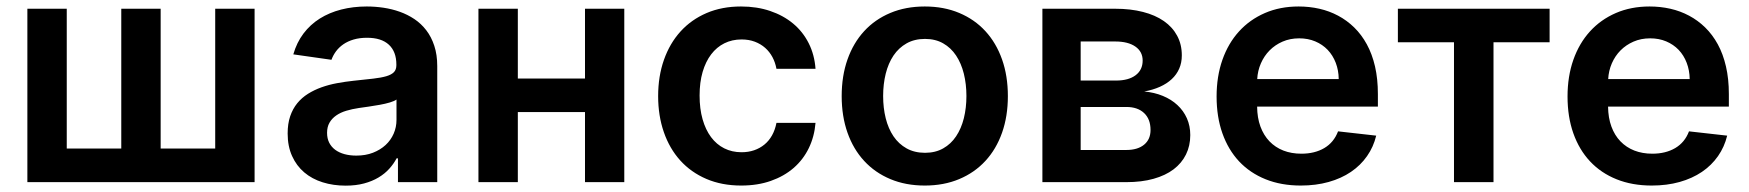

<svg xmlns="http://www.w3.org/2000/svg" viewBox="-20 -573 5501 604"><path d="M190 -545.5V-105.8H361.5V-545.5H485.4V-105.8H657V-545.5H780.9V0H66.1V-545.5Z M1067.5 11Q1028.4 11 995 0.5Q961.6 -9.9 937.1 -30.7Q912.6 -51.5 898.8 -82.2Q884.9 -112.9 884.9 -153.1Q884.9 -183.9 892.9 -207.4Q900.9 -230.8 915.1 -248.2Q929.3 -265.6 948.9 -277.9Q968.4 -290.1 991.3 -298.3Q1014.2 -306.5 1040 -311.3Q1065.7 -316.1 1092 -318.9Q1128.2 -322.8 1153.8 -325.6Q1179.3 -328.5 1195.5 -333.3Q1211.6 -338.1 1219.3 -346.1Q1226.9 -354 1226.9 -367.9V-370Q1226.9 -410.5 1203.3 -432.4Q1179.7 -454.2 1134.6 -454.2Q1111.2 -454.2 1092.5 -448.7Q1073.9 -443.2 1060 -433.6Q1046.2 -424 1036.9 -411.4Q1027.7 -398.8 1022.7 -384.9L902.7 -402Q913.4 -439.3 934.7 -467.5Q956 -495.7 986 -514.6Q1016 -533.4 1053.4 -543Q1090.9 -552.6 1133.9 -552.6Q1159.8 -552.6 1186.4 -548.7Q1213.1 -544.7 1237.6 -536Q1262.1 -527.3 1283.6 -513Q1305 -498.6 1321 -477.8Q1337 -457 1346.2 -429Q1355.5 -400.9 1355.5 -365.1V0H1231.9V-74.9H1227.6Q1218.8 -57.9 1204.7 -42.3Q1190.7 -26.6 1170.8 -14.7Q1150.9 -2.8 1125.2 4.1Q1099.4 11 1067.5 11ZM1100.9 -83.5Q1130 -83.5 1153.2 -92.5Q1176.5 -101.6 1193 -116.8Q1209.5 -132.1 1218.4 -152.5Q1227.3 -172.9 1227.3 -195.7V-259.9Q1220.9 -255 1206.5 -250.7Q1192.1 -246.4 1174.7 -243.3Q1157.3 -240.1 1139.7 -237.6Q1122.2 -235.1 1109.4 -233.3Q1087.7 -230.1 1069.4 -224.6Q1051.1 -219.1 1037.6 -209.7Q1024.1 -200.3 1016.5 -187Q1008.9 -173.7 1008.9 -155.2Q1008.9 -137.4 1015.6 -124.1Q1022.4 -110.8 1034.6 -101.7Q1046.9 -92.7 1063.7 -88.1Q1080.6 -83.5 1100.9 -83.5Z M1609 -326H1820.3V-545.5H1943.9V0H1820.3V-220.5H1609V0H1485.1V-545.5H1609Z M2311.8 10.7Q2250.7 10.7 2202.2 -10.1Q2153.8 -30.9 2120 -68.2Q2086.3 -105.5 2068.4 -157.1Q2050.4 -208.8 2050.4 -270.6Q2050.4 -333.1 2068.7 -384.9Q2087 -436.8 2120.9 -474.1Q2154.8 -511.4 2202.9 -532Q2251.1 -552.6 2311.1 -552.6Q2361.2 -552.6 2402.7 -538.5Q2444.2 -524.5 2475 -498.9Q2505.7 -473.4 2524 -437.1Q2542.3 -400.9 2545.5 -356.5H2422.6Q2419 -376.4 2410 -393.3Q2400.9 -410.2 2387.1 -422.4Q2373.2 -434.7 2354.6 -441.8Q2335.9 -448.9 2312.9 -448.9Q2283 -448.9 2258.7 -436.8Q2234.4 -424.7 2217.2 -402Q2199.9 -379.3 2190.3 -346.6Q2180.8 -313.9 2180.8 -272.7Q2180.8 -230.8 2190.2 -197.8Q2199.6 -164.8 2216.8 -141.7Q2234 -118.6 2258.3 -106.4Q2282.7 -94.1 2312.9 -94.1Q2334.2 -94.1 2352.3 -100.3Q2370.4 -106.5 2384.8 -118.3Q2399.1 -130 2408.7 -147.2Q2418.3 -164.4 2422.6 -186.4H2545.5Q2541.9 -143.1 2524.3 -106.9Q2506.7 -70.7 2476.6 -44.6Q2446.4 -18.5 2404.8 -3.9Q2363.3 10.7 2311.8 10.7Z M2889.2 10.7Q2829.2 10.7 2780.9 -9.6Q2732.6 -29.8 2698.5 -66.8Q2664.4 -103.7 2646.1 -155.5Q2627.8 -207.4 2627.8 -270.6Q2627.8 -334.2 2646.1 -386Q2664.4 -437.9 2698.5 -475Q2732.6 -512.1 2780.9 -532.3Q2829.2 -552.6 2889.2 -552.6Q2949.2 -552.6 2997.5 -532.3Q3045.8 -512.1 3079.9 -475Q3114 -437.9 3132.3 -386Q3150.6 -334.2 3150.6 -270.6Q3150.6 -207.4 3132.3 -155.5Q3114 -103.7 3079.9 -66.8Q3045.8 -29.8 2997.5 -9.6Q2949.2 10.7 2889.2 10.7ZM2889.9 -92.3Q2922.6 -92.3 2947.1 -106.2Q2971.6 -120 2987.7 -144.2Q3003.9 -168.3 3012.1 -201Q3020.2 -233.7 3020.2 -271Q3020.2 -308.2 3012.1 -341.1Q3003.9 -373.9 2987.7 -398.3Q2971.6 -422.6 2947.1 -436.6Q2922.6 -450.6 2889.9 -450.6Q2856.9 -450.6 2832 -436.6Q2807.2 -422.6 2790.8 -398.3Q2774.5 -373.9 2766.3 -341.1Q2758.2 -308.2 2758.2 -271Q2758.2 -233.7 2766.3 -201Q2774.5 -168.3 2790.8 -144.2Q2807.2 -120 2832 -106.2Q2856.9 -92.3 2889.9 -92.3Z M3259.2 -545.5H3488.3Q3536.6 -545.5 3575.5 -535.5Q3614.3 -525.6 3641.5 -506.6Q3668.7 -487.6 3683.2 -460.4Q3697.8 -433.2 3697.8 -398.8Q3697.8 -375.7 3689.6 -357.1Q3681.5 -338.4 3666 -324Q3650.6 -309.7 3628.7 -299.9Q3606.9 -290.1 3579.5 -285.2Q3611.5 -282.3 3638.1 -271.3Q3664.8 -260.3 3683.9 -242.5Q3703.1 -224.8 3713.8 -200.8Q3724.4 -176.8 3724.4 -148.1Q3724.4 -114.3 3710.9 -87Q3697.4 -59.7 3671.9 -40.3Q3646.3 -21 3608.8 -10.5Q3571.4 0 3523.4 0H3259.2ZM3523.4 -101.2Q3558.9 -101.2 3579.2 -117.9Q3599.4 -134.6 3599.4 -164.1Q3599.4 -198.2 3579.2 -217.3Q3558.9 -236.5 3523.4 -236.5H3379.6V-101.2ZM3490.8 -319.6Q3530.2 -319.6 3552.4 -336.3Q3574.6 -353 3574.6 -382.5Q3574.6 -410.5 3551.7 -426.5Q3528.8 -442.5 3488.3 -442.5H3379.6V-319.6Z M4072.1 10.7Q4010.3 10.7 3961.3 -9.1Q3912.3 -28.8 3878 -65.3Q3843.8 -101.9 3825.5 -153.6Q3807.2 -205.3 3807.2 -269.5Q3807.2 -332.7 3825.5 -384.8Q3843.8 -436.8 3877.7 -474.1Q3911.6 -511.4 3959.2 -532Q4006.7 -552.6 4065.3 -552.6Q4099.1 -552.6 4130.5 -545.5Q4161.9 -538.4 4189.6 -523.6Q4217.3 -508.9 4240.2 -486.5Q4263.1 -464.1 4279.8 -433.6Q4296.5 -403.1 4305.6 -364Q4314.6 -324.9 4314.6 -277V-237.6H3934.7Q3935 -202.4 3945.1 -174.9Q3955.3 -147.4 3973.5 -128.4Q3991.8 -109.4 4017.2 -99.4Q4042.6 -89.5 4073.9 -89.5Q4115.8 -89.5 4146 -107.2Q4176.1 -125 4189.3 -159.8L4309.3 -146.3Q4300.8 -110.8 4280.5 -81.9Q4260.3 -52.9 4229.9 -32.3Q4199.6 -11.7 4159.6 -0.5Q4119.7 10.7 4072.1 10.7ZM4191.4 -324.2Q4191.1 -351.9 4182 -375.5Q4172.9 -399.1 4156.6 -416.2Q4140.3 -433.2 4117.5 -442.8Q4094.8 -452.4 4067.1 -452.4Q4038.4 -452.4 4014.7 -442.1Q3991.1 -431.8 3973.9 -414.4Q3956.7 -397 3946.6 -373.8Q3936.4 -350.5 3935 -324.2Z M4377.5 -545.5H4854.8V-440H4678.3V0H4554V-440H4377.5Z M5176.1 10.7Q5114.3 10.7 5065.3 -9.1Q5016.3 -28.8 4982.1 -65.3Q4947.8 -101.9 4929.5 -153.6Q4911.2 -205.3 4911.2 -269.5Q4911.2 -332.7 4929.5 -384.8Q4947.8 -436.8 4981.7 -474.1Q5015.6 -511.4 5063.2 -532Q5110.8 -552.6 5169.4 -552.6Q5203.1 -552.6 5234.6 -545.5Q5266 -538.4 5293.7 -523.6Q5321.4 -508.9 5344.3 -486.5Q5367.2 -464.1 5383.9 -433.6Q5400.6 -403.1 5409.6 -364Q5418.7 -324.9 5418.7 -277V-237.6H5038.7Q5039.1 -202.4 5049.2 -174.9Q5059.3 -147.4 5077.6 -128.4Q5095.9 -109.4 5121.3 -99.4Q5146.7 -89.5 5177.9 -89.5Q5219.8 -89.5 5250 -107.2Q5280.2 -125 5293.3 -159.8L5413.4 -146.3Q5404.8 -110.8 5384.6 -81.9Q5364.3 -52.9 5334 -32.3Q5303.6 -11.7 5263.7 -0.5Q5223.7 10.7 5176.1 10.7ZM5295.5 -324.2Q5295.1 -351.9 5286 -375.5Q5277 -399.1 5260.7 -416.2Q5244.3 -433.2 5221.6 -442.8Q5198.9 -452.4 5171.2 -452.4Q5142.4 -452.4 5118.8 -442.1Q5095.2 -431.8 5077.9 -414.4Q5060.7 -397 5050.6 -373.8Q5040.5 -350.5 5039.1 -324.2Z"/></svg>

Font: Interop SemBd
Style: Regular
Weight: 600
Designer: Rasmus Andersson, Google, Jang Haemin
Foundry: jhaemin
Version: Version 1.008